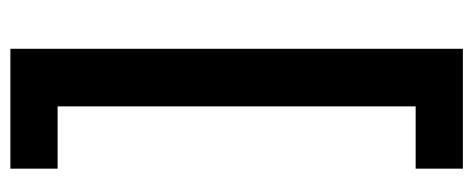

<svg xmlns="http://www.w3.org/2000/svg" viewBox="-291 -463 912 370"><g transform="rotate(-90 165.0 -278.0)"><path d="M25 67H145V-623H25V-714H256V158H25Z"/></g></svg>

Font: Noto Sans Bassa Vah SemiBold
Style: Regular
Weight: 600
Designer: Monotype Design Team
Foundry: Monotype Imaging Inc.
Version: Version 2.002; ttfautohint (v1.8.4.7-5d5b)